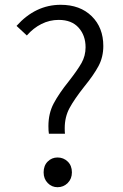

<svg xmlns="http://www.w3.org/2000/svg" viewBox="-20 -768 512 801"><path d="M182 -242Q182 -295 204 -336.5Q226 -378 267 -429Q303 -475 320 -505Q337 -535 337 -571Q337 -620 308 -652.5Q279 -685 225 -685Q187 -685 153 -668Q119 -651 92 -620L49 -660Q128 -748 233 -748Q314 -748 362.5 -700.5Q411 -653 411 -576Q411 -530 391 -492.5Q371 -455 331 -406Q290 -354 270 -317Q250 -280 250 -233Q250 -218 251 -210H184Q182 -221 182 -242ZM162 -49Q162 -77 179 -94Q196 -111 220 -111Q245 -111 262.5 -94Q280 -77 280 -49Q280 -22 262.5 -4.5Q245 13 220 13Q196 13 179 -4.5Q162 -22 162 -49Z"/></svg>

Font: Nebula Sans Book
Style: Regular
Weight: 400
Designer: Paul D. Hunt for Adobe (as Source Sans)
Foundry: Nebula Entertainment & Broadcasting LLC
Version: Version 1.010